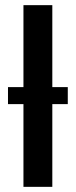

<svg xmlns="http://www.w3.org/2000/svg" viewBox="-20 -725 295 745"><path d="M71 0V-705H183V0ZM11 -321V-387H243V-321Z"/></svg>

Font: TikTok Sans 24pt Medium
Style: Regular
Weight: 500
Version: Version 4.000